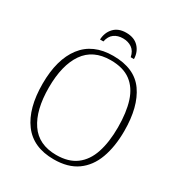

<svg xmlns="http://www.w3.org/2000/svg" viewBox="-205 -1030 1108 1181"><g transform="rotate(30 349.0 -439.0)"><path d="M349 10Q203 10 130.5 -87.5Q58 -185 58 -359Q58 -532 132 -628.5Q206 -725 350 -725Q502 -725 570.5 -627.5Q639 -530 639 -358Q639 -247 608.5 -164Q578 -81 514 -35.5Q450 10 349 10ZM349 -21Q436 -21 490 -61.5Q544 -102 569 -177.5Q594 -253 594 -358Q594 -464 570 -539Q546 -614 492.5 -654Q439 -694 350 -694Q225 -694 164 -605.5Q103 -517 103 -358Q103 -199 163.5 -110Q224 -21 349 -21ZM228 -771Q230 -821 261 -854.5Q292 -888 348 -888Q405 -888 436.5 -854.5Q468 -821 469 -771H446Q438 -811 411.5 -829.5Q385 -848 348 -848Q311 -848 285.5 -829.5Q260 -811 252 -771Z"/></g></svg>

Font: Noto Serif ExtraLight
Style: Regular
Weight: 200
Designer: Monotype Design Team
Foundry: Monotype Imaging Inc.
Version: Version 2.015; ttfautohint (v1.8.4.7-5d5b)